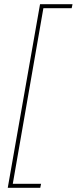

<svg xmlns="http://www.w3.org/2000/svg" viewBox="-20 -740 366 916"><path d="M17 156H172L176 137H41L187 -701H322L326 -720H171Z"/></svg>

Font: Fixel Display Thin
Style: Italic
Weight: 100
Italic angle: -10°
Designer: AlfaBravo + MacPaw
Foundry: Kyrylo Tkachov, Marchela Mozhyna, Serhii Makarenko, Maria Weinstein, Zakhar Kryvoshyya
Version: Version 1.210;Glyphs 3.2 (3217)